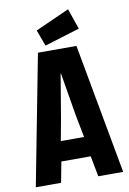

<svg xmlns="http://www.w3.org/2000/svg" viewBox="-98 -958 685 1017"><g transform="rotate(-10 245.0 -449.5)"><path d="M346 0 325 -111H167L146 0H10L145 -700H352L480 0ZM244 -570 205 -337 183 -218H308L285 -337L246 -570ZM159 -817 342 -899 380 -788 191 -730Z"/></g></svg>

Font: Jockey One
Style: Regular
Weight: 400
Designer: TypeTogether
Foundry: TypeTogether
Version: Version 1.002